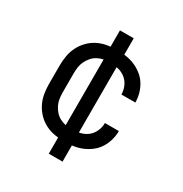

<svg xmlns="http://www.w3.org/2000/svg" viewBox="-171 -761 942 991"><g transform="rotate(30 300.0 -265.5)"><path d="M298 8Q268 8 239 3Q210 -2 184 -15Q158 -28 137 -49.5Q116 -71 103 -97Q90 -123 85 -152Q80 -181 80 -210V-320Q80 -349 85 -378Q90 -407 103 -433Q116 -459 137 -480.5Q158 -502 184 -515Q210 -528 239 -533Q268 -538 298 -538Q325 -538 351.5 -534Q378 -530 403 -519.5Q428 -509 449.5 -492Q471 -475 485 -452.5Q499 -430 506.5 -403.5Q514 -377 514 -350Q514 -350 514 -350Q514 -350 514 -350H431Q431 -350 431 -350Q431 -350 431 -350Q431 -375 420.5 -398.5Q410 -422 391 -437Q372 -452 347 -458Q322 -464 298 -464Q279 -464 260.5 -460.5Q242 -457 225.5 -448Q209 -439 196.5 -424.5Q184 -410 176 -393Q168 -376 165.5 -357.5Q163 -339 163 -320V-210Q163 -191 165.5 -172.5Q168 -154 176 -137Q184 -120 196.5 -105.5Q209 -91 225.5 -82Q242 -73 260.5 -69.5Q279 -66 298 -66Q322 -66 347 -72Q372 -78 391 -93Q410 -108 420.5 -131.5Q431 -155 431 -180Q431 -180 431 -180Q431 -180 431 -180H514Q514 -180 514 -180Q514 -180 514 -180Q514 -153 506.5 -126.5Q499 -100 485 -77.5Q471 -55 449.5 -38Q428 -21 403 -10.5Q378 0 351.5 4Q325 8 298 8ZM259 102V-37H261V-493H259V-633H341V-493H339V-37H341V102Z"/></g></svg>

Font: Iosevka Curly Extended
Style: Regular
Weight: 400
Width: 7
Monospace: yes
Designer: Belleve Invis
Foundry: Belleve Invis
Version: Version 11.1.0; ttfautohint (v1.8.3)